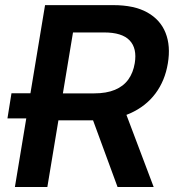

<svg xmlns="http://www.w3.org/2000/svg" viewBox="-20 -748 696 768"><path d="M160.6 -274.4H9.8L25.9 -375H177.2ZM39.6 0 160.2 -727.5H433.1Q517.1 -727.5 569.3 -698.2Q621.6 -668.9 642.3 -616.5Q663.1 -564 651.4 -494.6Q640.1 -425.3 601.8 -374Q563.5 -322.8 500.7 -294.7Q438 -266.6 354.5 -266.6H159.7L177.2 -374.5H356.4Q405.8 -374.5 439.7 -388.7Q473.6 -402.8 493.2 -429.9Q512.7 -457 519 -495.1Q528.8 -554.7 498.5 -586.4Q468.3 -618.2 396.5 -618.2H272L169.4 0ZM450.2 0 329.1 -329.6H470.2L594.7 0Z"/></svg>

Font: Inter 16pt SemiBold
Style: Italic
Weight: 600
Italic angle: -9.3988°
Version: Version 4.001;git-66647c0bb